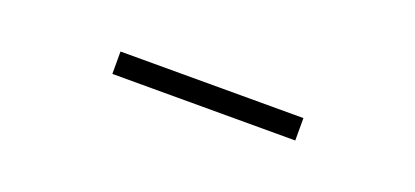

<svg xmlns="http://www.w3.org/2000/svg" viewBox="-14 -811 627 290"><g transform="rotate(20 300.0 -666.0)"><path d="M153 -648V-684H447V-648Z"/></g></svg>

Font: mBank Light
Style: Regular
Weight: 300
Designer: Julieta Ulanovsky
Foundry: Julieta Ulanovsky
Version: Version 7.200;PS 007.200;hotconv 1.0.88;makeotf.lib2.5.64775